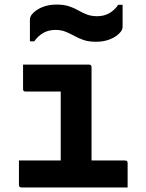

<svg xmlns="http://www.w3.org/2000/svg" viewBox="-20 -821 640 841"><path d="M63 -118H246V-420H92Q81 -420 81 -431V-538H370Q381 -538 381 -527V-118H528Q539 -118 539 -107V0H74Q63 0 63 -11ZM406 -750Q463 -750 498 -800H517V-706Q517 -699 515.5 -694Q514 -689 509 -682Q493 -662 464.5 -650Q436 -638 401 -638Q368 -638 345.5 -646Q323 -654 305 -664Q287 -674 267.5 -682Q248 -690 222 -690Q166 -690 130 -640H111V-733Q111 -747 119 -757Q135 -777 163.5 -789Q192 -801 227 -801Q260 -801 282.5 -793.5Q305 -786 323 -775.5Q341 -765 360.5 -757.5Q380 -750 406 -750Z"/></svg>

Font: Recursive Mn Lnr St
Style: Bold
Weight: 700
Monospace: yes
Version: Version 1.079;hotconv 1.0.112;makeotfexe 2.5.65598; ttfautoh